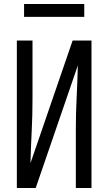

<svg xmlns="http://www.w3.org/2000/svg" viewBox="-20 -937 540 957"><path d="M64 0V-735H142V-441Q142 -362 138 -283Q134 -204 132 -124L342 -735H436V0H358V-294Q358 -373 362 -452Q366 -531 368 -611L158 0ZM100 -853V-917H400V-853Z"/></svg>

Font: Huly
Style: Regular
Weight: 400
Designer: Belleve Invis
Foundry: Belleve Invis
Version: Version 33.2.5; ttfautohint (v1.8.4)